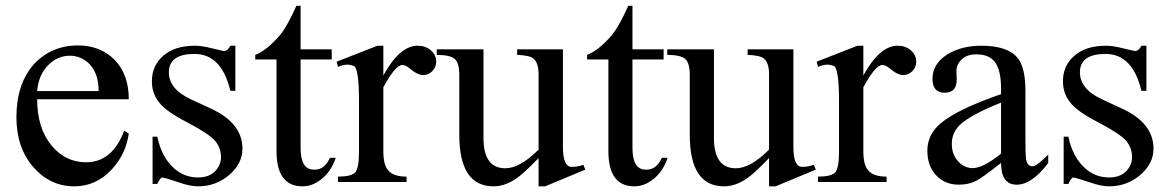

<svg xmlns="http://www.w3.org/2000/svg" viewBox="-20 -639 4106 674"><path d="M240.7 15.1Q156.2 15.1 97.2 -52.2Q37.6 -120.6 37.6 -227.1Q37.6 -343.3 97.7 -412.1Q159.2 -479.5 254.4 -479.5Q332 -479.5 382.8 -428.7Q432.1 -377 432.1 -290.5H110.4Q110.4 -189.5 161.1 -127.9Q209.5 -70.3 279.8 -69.3Q373.5 -67.9 416 -180.2L432.1 -170.4Q421.9 -97.2 371.6 -43.5Q316.9 15.1 240.7 15.1ZM110.4 -319.3H326.2Q326.2 -386.2 288.6 -419.4Q260.3 -443.4 225.6 -443.4Q182.1 -443.4 149.4 -410.6Q115.2 -376.5 110.4 -319.3Z M675.3 15.1Q646.5 15.1 605.5 0.5Q560.1 -14.6 550.3 -16.1Q542.5 -16.1 532.2 6.8H515.6V-159.2H532.2Q546.4 -90.8 586.9 -52.2Q623.5 -16.1 675.3 -16.1Q711.9 -16.1 733.4 -36.1Q754.4 -57.1 755.9 -85Q756.3 -120.1 733.9 -146Q711.4 -170.4 638.2 -209Q564.9 -246.1 539.1 -278.8Q513.2 -310.5 513.2 -354Q513.2 -408.7 553.2 -443.4Q593.3 -478.5 665 -478.5Q689.5 -478.5 725.1 -469.2Q742.7 -465.3 753.2 -462.6Q763.7 -460 765.6 -460Q779.8 -460 788.6 -478.5H806.2V-320.3H788.6Q757.8 -449.7 662.6 -449.7Q575.2 -449.7 572.8 -388.2Q570.8 -327.6 648.9 -291L723.6 -256.3Q831.1 -205.6 831.1 -117.2Q831.1 -64.5 784.2 -24.4Q737.3 15.1 675.3 15.1Z M1042 15.1Q950.7 15.1 950.7 -108.4V-430.2H876V-446.3Q916.5 -461.9 962.4 -515.1Q988.8 -547.4 1020.5 -618.7H1035.2V-465.8H1144.5V-430.2H1035.2V-120.1Q1035.2 -43.9 1081.1 -43.5Q1119.1 -41.5 1138.2 -85H1158.7Q1142.1 -36.1 1107.4 -9.3Q1076.2 15.1 1042 15.1Z M1166.5 0V-19Q1212.9 -19 1226.6 -33.7Q1240.2 -48.8 1240.2 -105.5V-285.6Q1240.2 -387.2 1225.1 -405.8Q1199.7 -418.9 1166.5 -404.3L1161.6 -422.4L1305.2 -478.5H1325.7V-374Q1382.8 -478.5 1445.8 -478.5Q1474.6 -478.5 1492.2 -462.4Q1511.2 -446.3 1511.2 -422.4Q1511.2 -404.3 1498 -389.6Q1483.9 -375.5 1465.8 -375.5Q1447.3 -375.5 1425.3 -393.1Q1404.3 -411.1 1393.1 -411.1Q1367.7 -411.1 1325.7 -332.5V-108.4Q1325.7 -61 1341.8 -42Q1359.9 -19 1407.2 -19V0Z M1712.4 15.1Q1592.3 15.1 1592.3 -166V-374Q1592.3 -418.5 1576.2 -432.1Q1560.1 -446.3 1513.2 -446.3V-465.8H1677.2V-154.3Q1677.2 -48.3 1753.9 -48.3Q1805.2 -48.3 1870.6 -113.8V-378.4Q1870.6 -418.5 1852.5 -433.6Q1838.4 -444.8 1795.4 -446.3V-465.8H1956.1V-123Q1956.1 -53.2 1986.8 -53.2Q2008.8 -53.2 2027.8 -60.5L2034.7 -43.5L1893.6 15.1H1870.6V-84Q1842.3 -54.7 1820.1 -34.7Q1797.9 -14.6 1780.8 -4.9Q1746.6 15.1 1712.4 15.1Z M2207 15.1Q2115.7 15.1 2115.7 -108.4V-430.2H2041V-446.3Q2081.5 -461.9 2127.4 -515.1Q2153.8 -547.4 2185.5 -618.7H2200.2V-465.8H2309.6V-430.2H2200.2V-120.1Q2200.2 -43.9 2246.1 -43.5Q2284.2 -41.5 2303.2 -85H2323.7Q2307.1 -36.1 2272.5 -9.3Q2241.2 15.1 2207 15.1Z M2521.5 15.1Q2401.4 15.1 2401.4 -166V-374Q2401.4 -418.5 2385.3 -432.1Q2369.1 -446.3 2322.3 -446.3V-465.8H2486.3V-154.3Q2486.3 -48.3 2563 -48.3Q2614.3 -48.3 2679.7 -113.8V-378.4Q2679.7 -418.5 2661.6 -433.6Q2647.5 -444.8 2604.5 -446.3V-465.8H2765.1V-123Q2765.1 -53.2 2795.9 -53.2Q2817.9 -53.2 2836.9 -60.5L2843.8 -43.5L2702.6 15.1H2679.7V-84Q2651.4 -54.7 2629.2 -34.7Q2606.9 -14.6 2589.8 -4.9Q2555.7 15.1 2521.5 15.1Z M2851.6 0V-19Q2897.9 -19 2911.6 -33.7Q2925.3 -48.8 2925.3 -105.5V-285.6Q2925.3 -387.2 2910.2 -405.8Q2884.8 -418.9 2851.6 -404.3L2846.7 -422.4L2990.2 -478.5H3010.7V-374Q3067.9 -478.5 3130.9 -478.5Q3159.7 -478.5 3177.2 -462.4Q3196.3 -446.3 3196.3 -422.4Q3196.3 -404.3 3183.1 -389.6Q3168.9 -375.5 3150.9 -375.5Q3132.3 -375.5 3110.4 -393.1Q3089.4 -411.1 3078.1 -411.1Q3052.7 -411.1 3010.7 -332.5V-108.4Q3010.7 -61 3026.9 -42Q3044.9 -19 3092.3 -19V0Z M3346.2 9.3Q3296.4 9.3 3266.1 -23.9Q3235.4 -56.2 3235.4 -110.4Q3235.4 -166.5 3282.2 -206.1Q3339.4 -254.9 3494.1 -308.6V-327.6Q3494.1 -392.1 3473.1 -420.4Q3452.6 -448.2 3407.7 -448.2Q3375.5 -448.2 3357.9 -432.1Q3338.9 -416 3337.4 -391.6L3338.4 -361.8Q3339.8 -313.5 3295.9 -313.5Q3253.4 -313.5 3253.4 -362.3Q3253.4 -414.6 3305.2 -447.8Q3355.5 -478.5 3423.8 -478.5Q3518.1 -478.5 3552.2 -435.5Q3579.6 -402.3 3579.6 -320.3V-161.1Q3579.6 -130.9 3580.1 -110.8Q3580.6 -90.8 3582 -80.1Q3586.4 -55.2 3604.5 -55.2Q3619.1 -55.2 3659.7 -96.2V-66.9Q3602.5 9.3 3548.8 9.3Q3494.1 9.3 3494.1 -66.9Q3429.2 -16.1 3408.2 -4.9Q3380.9 9.3 3346.2 9.3ZM3392.6 -48.8Q3430.2 -47.9 3494.1 -99.6V-278.8Q3385.7 -235.4 3349.1 -200.2Q3321.3 -172.4 3321.3 -134.3Q3321.3 -97.2 3342.3 -74.2Q3361.8 -50.3 3392.6 -48.8Z M3873.5 15.1Q3844.7 15.1 3803.7 0.5Q3758.3 -14.6 3748.5 -16.1Q3740.7 -16.1 3730.5 6.8H3713.9V-159.2H3730.5Q3744.6 -90.8 3785.2 -52.2Q3821.8 -16.1 3873.5 -16.1Q3910.2 -16.1 3931.6 -36.1Q3952.6 -57.1 3954.1 -85Q3954.6 -120.1 3932.1 -146Q3909.7 -170.4 3836.4 -209Q3763.2 -246.1 3737.3 -278.8Q3711.4 -310.5 3711.4 -354Q3711.4 -408.7 3751.5 -443.4Q3791.5 -478.5 3863.3 -478.5Q3887.7 -478.5 3923.3 -469.2Q3940.9 -465.3 3951.4 -462.6Q3961.9 -460 3963.9 -460Q3978 -460 3986.8 -478.5H4004.4V-320.3H3986.8Q3956.1 -449.7 3860.8 -449.7Q3773.4 -449.7 3771 -388.2Q3769 -327.6 3847.2 -291L3921.9 -256.3Q4029.3 -205.6 4029.3 -117.2Q4029.3 -64.5 3982.4 -24.4Q3935.5 15.1 3873.5 15.1Z"/></svg>

Font: Nuosu SIL
Style: Regular
Weight: 400
Designer: Peter Constable, Alex Kotlar, Peter Martin
Foundry: SIL International
Version: Version 2.300